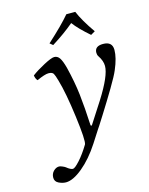

<svg xmlns="http://www.w3.org/2000/svg" viewBox="-129 -727 807 1041"><g transform="rotate(-15 274.5 -206.0)"><path d="M352 0 307 70Q259 144 204.5 189Q150 234 110 234Q91 234 70 224Q49 214 49 192Q49 170 63.5 155.5Q78 141 95 141Q101 141 113 146Q125 151 130 155Q152 173 165 173Q176 173 204.5 141.5Q233 110 262 62Q271 42 253 -96Q235 -234 213 -309Q204 -341 198 -351Q191 -362 170 -362Q150 -362 104 -341Q94 -351 91 -371Q120 -393 163.5 -416Q207 -439 223 -439Q241 -439 252.5 -422.5Q264 -406 275 -365Q296 -280 304.5 -206.5Q313 -133 318 -30L324 -27L402 -148Q477 -267 477 -321Q477 -350 456 -381Q450 -390 450 -402Q450 -439 497 -439Q549 -439 549 -392Q549 -348 522 -285Q510 -256 474 -195.5Q438 -135 395.5 -67.5Q353 0 352 0ZM397 -646Q419 -593 472 -517L448 -503Q388 -555 360 -593Q307 -548 235 -503L218 -517Q306 -597 347 -646Z"/></g></svg>

Font: Linux Libertine O
Style: Italic
Weight: 400
Italic angle: -12°
Designer: Philipp H. Poll
Foundry: Philipp H. Poll
Version: Version 5.1.6